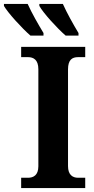

<svg xmlns="http://www.w3.org/2000/svg" viewBox="-81 -951 476 971"><path d="M251 -771H316V-784C290 -827 257 -886 237 -931H118V-921C137 -886 209 -807 251 -771ZM73 -771H139V-784C113 -827 79 -886 59 -931H-61V-921C-41 -886 31 -807 73 -771ZM26 0H350V-52H314C286 -52 263 -67 263 -111V-600C263 -649 284 -662 314 -662H350V-714H26V-662H61C88 -662 113 -649 113 -601V-110C113 -65 88 -52 61 -52H26Z"/></svg>

Font: Noto Serif SemiCondensed
Style: Bold
Weight: 700
Width: 4
Designer: Monotype Design Team
Foundry: Monotype Imaging Inc.
Version: Version 2.015